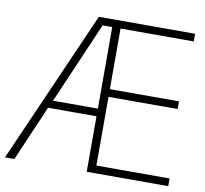

<svg xmlns="http://www.w3.org/2000/svg" viewBox="-80 -800 946 886"><g transform="rotate(10 393.0 -357.0)"><path d="M764 0H382V-260H155L43 0H-1L313 -714H764V-678H421V-394H745V-358H421V-36H764ZM172 -296H382V-678H337Z"/></g></svg>

Font: Noto Sans Gujarati ExtraLight
Style: Regular
Weight: 200
Designer: Jelle Bosma - Monotype Design Team, Universal Thirst
Foundry: Monotype Imaging Inc.
Version: Version 2.106; ttfautohint (v1.8.4.7-5d5b)